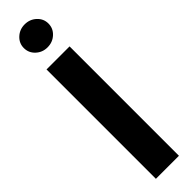

<svg xmlns="http://www.w3.org/2000/svg" viewBox="-328 -926 903 903"><g transform="rotate(-45 123.5 -475.0)"><path d="M200.2 -727.5V0H46.9V-727.5ZM124 -797.4Q90.3 -797.4 66.4 -819.6Q42.5 -841.8 42.5 -874Q42.5 -905.8 66.4 -928Q90.3 -950.2 124 -950.2Q158.2 -950.2 182.1 -928Q206.1 -905.8 206.1 -874Q206.1 -841.8 182.1 -819.6Q158.2 -797.4 124 -797.4Z"/></g></svg>

Font: Inter Tight
Style: Bold
Weight: 700
Designer: Rasmus Andersson
Foundry: rsms
Version: Version 3.004; ttfautohint (v1.8.4.7-5d5b)